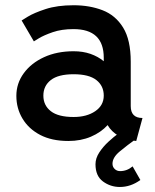

<svg xmlns="http://www.w3.org/2000/svg" viewBox="-20 -540 607 750"><path d="M247.1 10.7Q182.1 10.7 137 -12.9Q91.8 -36.6 67.9 -76.7Q43.9 -116.7 43.9 -165.5Q43.9 -214.4 72.8 -253.9Q101.6 -293.5 152.1 -316.7Q202.6 -339.8 267.6 -339.8Q303.7 -339.8 333.3 -329.6Q362.8 -319.3 385.3 -300.8V-314.5Q385.3 -426.3 267.1 -426.3Q220.7 -426.3 186 -414.3Q151.4 -402.3 131.8 -390.4Q112.3 -378.4 112.3 -378.4L64.5 -460Q64.5 -460 88.6 -474.9Q112.8 -489.7 158.2 -504.6Q203.6 -519.5 267.6 -519.5Q330.1 -519.5 380.6 -500Q431.2 -480.5 460.9 -432.4Q490.7 -384.3 490.7 -298.8V-125.5Q490.7 -79.1 536.6 -79.1L512.2 10.7Q471.7 7.3 443.4 -9.3Q415 -25.9 400.4 -51.3Q374.5 -22.9 335.2 -6.1Q295.9 10.7 247.1 10.7ZM385.3 -166.5Q385.3 -204.6 356.4 -227.3Q327.6 -250 267.6 -250Q207.5 -250 178.5 -227.3Q149.4 -204.6 149.4 -166.5Q149.4 -128.4 178.5 -105.7Q207.5 -83 267.6 -83Q318.8 -83 352.1 -105.7Q385.3 -128.4 385.3 -166.5ZM498 109.9 528.3 163.1Q490.7 190.4 448.2 190.4Q411.6 190.4 382.3 168.9Q353 147.5 353 101.6Q353 78.1 367.9 55.4Q382.8 32.7 403.8 13.4Q424.8 -5.9 444.6 -20.3Q464.4 -34.7 474.1 -41L515.1 0Q475.6 28.3 447.5 51.8Q419.4 75.2 419.4 99.6Q419.4 111.8 428 120.1Q436.5 128.4 449.2 128.4Q476.1 128.4 498 109.9Z"/></svg>

Font: Giphurs Medium
Style: Regular
Weight: 500
Version: Version 0.920; ttfautohint (v1.8.4.7-5d5b)